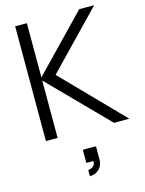

<svg xmlns="http://www.w3.org/2000/svg" viewBox="-143 -804 880 1164"><g transform="rotate(-15 297.0 -222.5)"><path d="M70 0H143.5V-360L497.5 0H593.5L230.5 -372.5L566 -720H472L143.5 -380V-720H70ZM272.5 275C314 275 355 247.5 355 191.5V109H272.5V191.5H317C319 227.5 284.5 236 272.5 236Z"/></g></svg>

Font: Eudonet
Style: Regular
Weight: 400
Designer: Mikhail Sharanda
Foundry: Mikhail Sharanda
Version: Version 4.503;Glyphs 3.1.2 (3151)